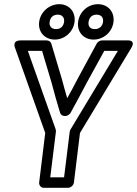

<svg xmlns="http://www.w3.org/2000/svg" viewBox="-20 -872 654 917"><path d="M220 -25 247 -243C247 -247 247 -251 246 -254L113 -629H181L226 -478C239 -428 252 -383 267 -333C270 -324 279 -318 288 -318H292C302 -318 312 -325 317 -333C344 -383 370 -429 395 -478L478 -629H543L317 -254C315 -251 313 -246 313 -243L286 -25ZM167 0C166 11 174 25 189 25H305C316 25 331 15 333 0L362 -237L607 -643C631 -683 588 -679 588 -679H467C458 -679 447 -673 442 -664L351 -496C334 -463 319 -435 301 -403C292 -433 284 -463 275 -496L225 -664C223 -672 213 -679 203 -679H79C35 -679 52 -643 52 -643L196 -237ZM248 -733C226 -733 214 -747 217 -767C220 -789 234 -802 256 -802C276 -802 289 -789 286 -767C283 -746 269 -733 248 -733ZM242 -683C289 -683 330 -720 336 -767C342 -815 311 -852 263 -852C215 -852 173 -815 167 -767C161 -719 194 -683 242 -683ZM433 -733C411 -733 400 -746 403 -767C406 -789 420 -802 441 -802C463 -802 475 -789 472 -767C469 -747 455 -733 433 -733ZM427 -683C475 -683 516 -719 522 -767C528 -815 496 -852 448 -852C399 -852 359 -815 353 -767C347 -720 379 -683 427 -683Z"/></svg>

Font: Falling Sky
Style: OuObl
Weight: 400
Designer: Paul D. Hunt
Foundry: Adobe Systems Incorporated
Version: Version 1.02